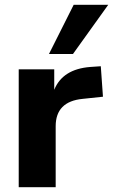

<svg xmlns="http://www.w3.org/2000/svg" viewBox="-20 -780 471 800"><path d="M58 0V-491H206V-406Q241 -492 356 -501L400 -504L409 -377L324 -368Q212 -357 212 -254V0ZM184 -555 287 -760H431L284 -555Z"/></svg>

Font: Nunito Sans ExtraBold
Style: Regular
Weight: 800
Designer: Vernon Adams
Foundry: Vernon Adams
Version: Version 3.101; ttfautohint (v1.8.4.7-5d5b);gftools[0.9.27]